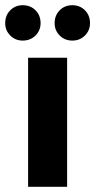

<svg xmlns="http://www.w3.org/2000/svg" viewBox="-44 -718 366 738"><path d="M64 0V-496H214V0ZM43 -562Q15 -562 -4.5 -581.5Q-24 -601 -24 -629Q-24 -659 -4.5 -678.5Q15 -698 43 -698Q73 -698 92.5 -678.5Q112 -659 112 -629Q112 -601 92.5 -581.5Q73 -562 43 -562ZM234 -562Q205 -562 185.5 -581.5Q166 -601 166 -629Q166 -659 185.5 -678.5Q205 -698 234 -698Q263 -698 282.5 -678.5Q302 -659 302 -629Q302 -601 282.5 -581.5Q263 -562 234 -562Z"/></svg>

Font: DM Sans 24pt Black
Style: Regular
Weight: 900
Designer: Colophon Foundry, Jonny Pinhorn
Foundry: Colophon Foundry
Version: Version 4.004;gftools[0.9.30]